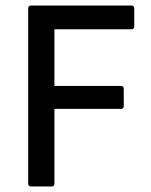

<svg xmlns="http://www.w3.org/2000/svg" viewBox="-20 -675 548 695"><path d="M92 0Q82 0 82 -11V-644Q82 -655 92 -655H456Q466 -655 466 -644V-580Q466 -569 456 -569H177V-364H418Q428 -364 428 -353V-291Q428 -281 418 -281H177V-11Q177 0 167 0Z"/></svg>

Font: Sofia Sans Medium
Style: Regular
Weight: 500
Designer: Botio Nikoltchev, Ani Petrova
Foundry: lettersoup
Version: Version 4.101; ttfautohint (v1.8.4.7-5d5b)